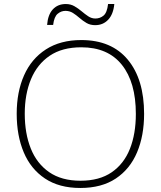

<svg xmlns="http://www.w3.org/2000/svg" viewBox="-20 -924 799 954"><path d="M696 -358Q696 -250 661 -167Q626 -84 555.5 -37Q485 10 379 10Q274 10 203.5 -37Q133 -84 98 -167Q63 -250 63 -359Q63 -467 99.5 -549.5Q136 -632 208 -678.5Q280 -725 384 -725Q534 -725 615 -627.5Q696 -530 696 -358ZM103 -359Q103 -261 133 -186Q163 -111 224.5 -68.5Q286 -26 380 -26Q474 -26 535 -68Q596 -110 625.5 -184.5Q655 -259 655 -358Q655 -515 585.5 -602Q516 -689 384 -689Q289 -689 227 -647Q165 -605 134 -530.5Q103 -456 103 -359ZM214 -800Q218 -851 242.5 -877.5Q267 -904 307 -904Q331 -904 350 -893Q369 -882 385.5 -868Q402 -854 418.5 -843Q435 -832 454 -832Q477 -832 494.5 -846.5Q512 -861 517 -904H548Q543 -853 517.5 -826Q492 -799 453 -799Q428 -799 409.5 -810Q391 -821 375 -835Q359 -849 342.5 -859.5Q326 -870 305 -870Q284 -870 266.5 -855.5Q249 -841 244 -800Z"/></svg>

Font: Noto Sans Arabic UI XLt
Style: Regular
Weight: 200
Designer: Monotype Design Team, Nadine Chahine and Nizar Qandah
Foundry: Monotype Imaging Inc.
Version: Version 2.010; ttfautohint (v1.8.4.7-5d5b)